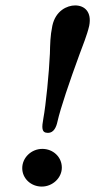

<svg xmlns="http://www.w3.org/2000/svg" viewBox="-20 -678 351 708"><path d="M257 -658C228 -658 185 -639 173 -583C165 -544 165 -515 164 -480C161 -410 149 -290 140 -242C134 -208 132 -188 157 -188C179 -188 188 -211 192 -230C203 -279 237 -379 273 -477C285 -510 301 -548 309 -583C319 -634 292 -658 257 -658ZM62 -58C62 -20 94 10 134 10C174 10 208 -22 208 -60C208 -99 176 -129 136 -129C96 -129 62 -97 62 -58Z"/></svg>

Font: Libertinus Serif
Style: Bold Italic
Weight: 700
Italic angle: -12°
Designer: Philipp H. Poll, Khaled Hosny
Foundry: Caleb Maclennan
Version: Version 7.050;RELEASE